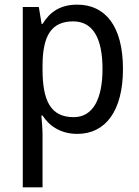

<svg xmlns="http://www.w3.org/2000/svg" viewBox="-20 -566 599 826"><path d="M312 -546C239 -546 194 -514 163 -463H159L147 -536H78V240H163V13C163 -11 160 -45 158 -69H163C192 -24 241 10 313 10C433 10 509 -88 509 -269C509 -454 433 -546 312 -546ZM295 -474C382 -474 421 -398 421 -269C421 -142 381 -62 297 -62C198 -62 163 -132 163 -268V-286C164 -413 201 -474 295 -474Z"/></svg>

Font: Noto Sans Malayalam SemiCondensed
Style: Regular
Weight: 400
Width: 4
Designer: Jelle Bosma - Monotype Design Team
Foundry: Monotype Imaging Inc.
Version: Version 2.104